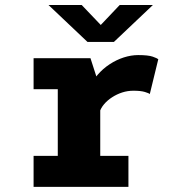

<svg xmlns="http://www.w3.org/2000/svg" viewBox="-20 -726 690 746"><path d="M110.5 0V-120.5H204.5V-379.5H110.5V-500H331.5L369.5 -382V-120.5H479V0ZM366.5 -288.5 314 -316.5Q314 -351 326.2 -381Q338.5 -411 359 -435Q379.5 -459 405.8 -476.2Q432 -493.5 460.8 -502.8Q489.5 -512 517 -512Q556 -512 573.5 -505.8Q591 -499.5 595 -496L562 -360.5Q558.5 -364 542.5 -368.8Q526.5 -373.5 498.5 -373.5Q476 -373.5 455 -366.8Q434 -360 415.8 -348.2Q397.5 -336.5 384.5 -321.2Q371.5 -306 366.5 -288.5ZM168.5 -706.5H297.5L371.5 -629L445 -706.5H574L422.5 -563H320Z"/></svg>

Font: Trispace Thin
Style: Bold
Weight: 700
Version: Version 1.210